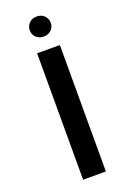

<svg xmlns="http://www.w3.org/2000/svg" viewBox="-166 -940 682 999"><g transform="rotate(-20 175.5 -440.5)"><path d="M112 -700H238V0H112ZM117 -825Q117 -849 133.5 -865Q150 -881 175 -881Q200 -881 216.5 -865Q233 -849 233 -825Q233 -801 216.5 -785.5Q200 -770 175 -770Q150 -770 133.5 -785.5Q117 -801 117 -825Z"/></g></svg>

Font: Fahkwang Medium
Style: Regular
Weight: 500
Version: Version 1.000; ttfautohint (v1.6)